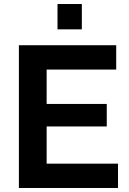

<svg xmlns="http://www.w3.org/2000/svg" viewBox="-20 -935 641 955"><path d="M567 -121V0H74V-710H558V-589H212V-418H511V-306H212V-121ZM266 -789V-915H387V-789Z"/></svg>

Font: Raleway Thin
Style: Bold
Weight: 700
Version: Version 4.026